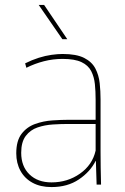

<svg xmlns="http://www.w3.org/2000/svg" viewBox="-20 -749 508 779"><path d="M189 10Q144 10 112 -7.5Q80 -25 63 -56Q46 -87 46 -127Q46 -178 67.5 -206Q89 -234 122.5 -246Q156 -258 192.5 -260.5Q229 -263 259 -263H368V-345Q368 -378 365 -407.5Q362 -437 350 -460.5Q338 -484 310.5 -497Q283 -510 234 -510Q195 -510 158 -500.5Q121 -491 87 -474L82 -492Q110 -506 137 -514.5Q164 -523 189 -526.5Q214 -530 234 -530Q290 -530 321.5 -514Q353 -498 367 -471Q381 -444 384.5 -411.5Q388 -379 388 -346V-134Q388 -106 388.5 -69Q389 -32 390 0H372L369 -96H368Q346 -52 300 -21Q254 10 189 10ZM189 -9Q254 -9 304.5 -44.5Q355 -80 368 -138V-246H256Q228 -246 195 -244Q162 -242 132.5 -232Q103 -222 84.5 -197.5Q66 -173 66 -129Q66 -74 99.5 -41.5Q133 -9 189 -9ZM233 -590 137 -729H159L253 -590Z"/></svg>

Font: Murecho Thin Thin
Style: Regular
Weight: 250
Version: Version 1.010